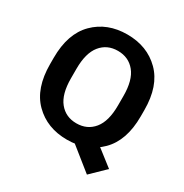

<svg xmlns="http://www.w3.org/2000/svg" viewBox="-194 -878 1123 1170"><g transform="rotate(30 367.5 -293.5)"><path d="M48.6 -333.3V-377.7Q48.6 -547.6 137.7 -636.5Q226.8 -725.3 367.2 -725.3Q507.6 -725.3 596.9 -636.5Q686.3 -547.6 686.3 -377.7V-333.3Q686.3 -163.3 596.9 -74.5Q507.6 14.4 367.2 14.4Q226.8 14.4 137.7 -74.5Q48.6 -163.3 48.6 -333.3ZM202.1 -322Q202.1 -210.9 246.9 -155.8Q291.7 -100.6 367.2 -100.6Q442.9 -100.6 487.9 -155.8Q533 -210.9 533 -322V-388.7Q533 -499.8 487.9 -554.9Q442.9 -610.1 367.2 -610.1Q291.7 -610.1 246.9 -554.9Q202.1 -499.8 202.1 -388.7ZM579.6 137.7 391.6 -12.9 488.8 -107.4 679.4 40.8Z"/></g></svg>

Font: RobotoFlex
Style: Regular
Weight: 400
Designer: Berlow after Robertson
Foundry: Google
Version: Version 2.136